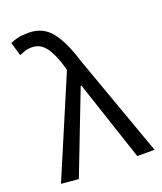

<svg xmlns="http://www.w3.org/2000/svg" viewBox="-136 -812 766 908"><g transform="rotate(-20 247.0 -358.0)"><path d="M103 8 16 0 227 -497 221 -518Q201 -585 174.5 -619.5Q148 -654 106 -654Q86 -654 71.5 -649Q57 -644 43 -638L23 -706Q40 -714 61 -719Q82 -724 115 -724Q187 -724 229 -671.5Q271 -619 303 -514L487 0H400L266 -403H262Z"/></g></svg>

Font: SourceSansPro
Style: Book
Weight: 400
Designer: Paul D. Hunt
Foundry: Adobe Systems Incorporated
Version: Version 2.021;PS 2.000;hotconv 1.0.86;makeotf.lib2.5.63406